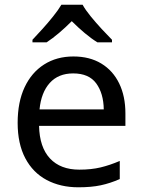

<svg xmlns="http://www.w3.org/2000/svg" viewBox="-20 -786 604 816"><path d="M292 -546Q361 -546 410.5 -516Q460 -486 486.5 -431.5Q513 -377 513 -304V-251H146Q148 -160 192.5 -112.5Q237 -65 317 -65Q368 -65 407.5 -74.5Q447 -84 489 -102V-25Q448 -7 408 1.5Q368 10 313 10Q237 10 178.5 -21Q120 -52 87.5 -113.5Q55 -175 55 -264Q55 -352 84.5 -415Q114 -478 167.5 -512Q221 -546 292 -546ZM291 -474Q228 -474 191.5 -433.5Q155 -393 148 -321H421Q420 -389 389 -431.5Q358 -474 291 -474ZM331 -766Q343 -744 365.5 -716.5Q388 -689 412.5 -662.5Q437 -636 456 -617V-606H394Q368 -622 340 -645.5Q312 -669 285 -696Q258 -669 231 -646Q204 -623 178 -606H118V-617Q137 -637 160.5 -663Q184 -689 206 -716.5Q228 -744 241 -766Z"/></svg>

Font: Noto Sans IKEA
Style: Regular
Weight: 400
Designer: Monotype Design Team
Foundry: Monotype Imaging Inc.
Version: Version 2.001